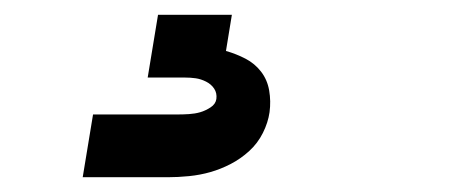

<svg xmlns="http://www.w3.org/2000/svg" viewBox="-20 -20 640 260"><path d="M92 220 106 135H221Q228 135 236 134.5Q244 134 251 132Q258 130 265 125.5Q272 121 273 114Q274 106 270 100Q266 94 259 90.5Q252 87 245 86Q238 85 230 85H180L194 0H294L286 49Q300 53 312.5 59.5Q325 66 333.5 77Q342 88 344.5 102.5Q347 117 345 132Q343 146 336 160Q329 174 317.5 184.5Q306 195 292.5 202Q279 209 265 213Q251 217 236 218.5Q221 220 207 220Z"/></svg>

Font: Iosevka Extended Oblique
Style: Bold
Weight: 700
Width: 7
Italic angle: -9°
Monospace: yes
Designer: Belleve Invis
Foundry: Belleve Invis
Version: Version 32.5.0; ttfautohint (v1.8.4)